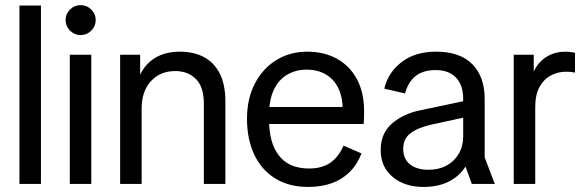

<svg xmlns="http://www.w3.org/2000/svg" viewBox="-20 -727 2308 759"><path d="M56.9 0V-705H141.9V0Z M255.9 0V-510.7H340.9V0ZM298.8 -588.3Q274.6 -588.3 256.9 -605.8Q239.3 -623.2 239.3 -647.7Q239.3 -672.1 256.9 -689.5Q274.6 -706.8 298.8 -706.8Q323 -706.8 340.6 -689.5Q358.3 -672.1 358.3 -647.7Q358.3 -623.2 340.6 -605.8Q323 -588.3 298.8 -588.3Z M785.9 0V-317Q785.9 -383.6 754.3 -414.9Q722.8 -446.1 672.7 -446.1Q613.4 -446.1 576.6 -406.1Q539.9 -366.1 539.9 -298V0H454.9V-510.7H534V-432Q554.5 -474.8 594.2 -498.7Q634 -522.7 691 -522.7Q746.6 -522.7 786.8 -501Q827 -479.3 849 -435.8Q870.9 -392.2 870.9 -326.4V0Z M1198 12Q1122.9 12 1068.5 -21.3Q1014 -54.7 985.2 -115.7Q956.4 -176.7 956.4 -257.6Q956.4 -336.6 987.4 -396.4Q1018.3 -456.1 1072.2 -489.4Q1126 -522.7 1194.4 -522.7Q1261.9 -522.7 1312.6 -494.4Q1363.3 -466.1 1391.3 -413.4Q1419.3 -360.7 1419.3 -288.1Q1419.3 -273.3 1419 -259.4Q1418.7 -245.5 1417.6 -236.8H1005.9V-303.9H1366.8L1334.8 -286.4Q1335.7 -339.2 1318.5 -376.2Q1301.3 -413.1 1268.7 -432.4Q1236.1 -451.7 1191.7 -451.7Q1151 -451.7 1117 -432.7Q1083 -413.8 1063.3 -373.6Q1043.5 -333.4 1043.5 -269.4V-254.4Q1043.5 -161.9 1083.1 -111.4Q1122.6 -60.9 1201.8 -60.9Q1251.8 -60.9 1284.8 -82.9Q1317.7 -105 1338 -151.3L1409.1 -120.5Q1392 -76.2 1362 -46.7Q1331.9 -17.2 1291 -2.6Q1250.1 12 1198 12Z M1654 12Q1579.8 12 1532.3 -27.5Q1484.9 -67 1484.9 -134.2Q1484.9 -199.7 1529.5 -238.6Q1574.2 -277.5 1642.3 -291.2L1856.2 -336.3V-271.6L1683.6 -234Q1631.7 -222.2 1602.8 -200.4Q1574 -178.7 1574 -138Q1574 -98.7 1600.8 -77.3Q1627.6 -55.9 1674.3 -55.9Q1714.7 -55.9 1745.5 -72.6Q1776.3 -89.4 1793.6 -119.3Q1811 -149.1 1811 -187.3V-337.2Q1811 -390.2 1782.7 -420.1Q1754.3 -450 1702.5 -450Q1651.4 -450 1621.8 -425.4Q1592.3 -400.8 1581.3 -357.6L1499.2 -376.5Q1513.7 -439.8 1567.1 -481.2Q1620.4 -522.7 1703.7 -522.7Q1798.5 -522.7 1847.2 -473.2Q1896 -423.7 1896 -335.3V-104.9L1935.9 0H1845L1820.3 -68.5Q1795.7 -30.1 1753.8 -9Q1712 12 1654 12Z M2010.9 0V-510.7H2090V-443.8Q2106 -479.9 2138.7 -501.3Q2171.5 -522.7 2216.5 -522.7Q2226.3 -522.7 2236.3 -521.3Q2246.3 -520 2253.1 -518V-440Q2242.6 -442.2 2234.7 -442.9Q2226.8 -443.5 2217 -443.5Q2185.5 -443.5 2157.5 -428.6Q2129.4 -413.7 2112.6 -383Q2095.9 -352.3 2095.9 -304V0Z"/></svg>

Font: TikTok Sans Light
Style: Regular
Weight: 300
Version: Version 4.000